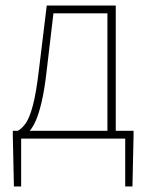

<svg xmlns="http://www.w3.org/2000/svg" viewBox="-20 -498 532 690"><path d="M56 0V172H30L26 -12V-28H460V-12L456 172H430V0ZM366 -10V-450H172L148 -246Q140 -175 129.5 -131Q119 -87 108 -63Q97 -39 86.5 -27.5Q76 -16 68 -10L44 -28Q59 -36 72.5 -55Q86 -74 98 -118.5Q110 -163 120 -248L148 -478H396V-10Z"/></svg>

Font: SourceSans3VF
Style: Regular
Weight: 200
Designer: Paul D. Hunt
Foundry: Adobe
Version: Version 3.052;hotconv 1.1.0;makeotfexe 2.6.0